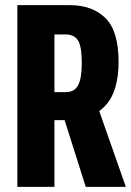

<svg xmlns="http://www.w3.org/2000/svg" viewBox="-20 -731 512 751"><path d="M47.9 0H192.9V-261.2H251Q337.4 -260.7 390.6 -316.2Q443.8 -371.6 443.8 -489.3Q443.8 -609.4 392.6 -660.2Q341.3 -710.9 252.9 -710.9H47.9ZM192.9 -370.6V-596.2H236.8Q270.5 -596.2 285.2 -572.8Q299.8 -549.3 299.8 -483.9Q299.8 -423.8 285.4 -397.2Q271 -370.6 236.8 -370.6ZM315.4 0H472.2L353.5 -338.4L212.9 -323.7Z"/></svg>

Font: Roboto Flex
Style: wght 700 wdth 25 opsz 34 GRAD 0.00 slnt 0.00 XTRA 468 XOPQ 96 YOPQ 79 YTLC 514 YTUC 712 YTAS 750 YTDE -203.00 YTFI 738
Weight: 700
Width: 1
Designer: Berlow after Robertson
Foundry: Google
Version: Version 3.100